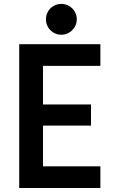

<svg xmlns="http://www.w3.org/2000/svg" viewBox="-20 -941 574 961"><path d="M76.2 -719.7H482.4V-611.3H195.3V-418H435.5V-312.5H195.3V-108.4H482.4V0H76.2ZM210 -844.2Q210 -865.7 220.2 -883.3Q230.5 -900.9 248 -911.1Q265.6 -921.4 287.1 -921.4Q308.1 -921.4 325.7 -911.1Q343.3 -900.9 353.8 -883.3Q364.3 -865.7 364.3 -844.2Q364.3 -823.2 353.8 -805.7Q343.3 -788.1 325.7 -777.6Q308.1 -767.1 287.1 -767.1Q265.6 -767.1 248 -777.6Q230.5 -788.1 220.2 -805.7Q210 -823.2 210 -844.2Z"/></svg>

Font: Reddit Sans Chocolate SemiBold
Style: Regular
Weight: 600
Designer: Stephen Hutchings
Foundry: Reddit
Version: Version 1.011